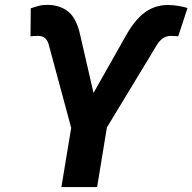

<svg xmlns="http://www.w3.org/2000/svg" viewBox="-20 -757 779 777"><path d="M228.5 0 268.1 -239.7 176.8 -578.1Q171.9 -594.7 161.4 -603.3Q150.9 -611.8 133.3 -611.8Q126 -611.8 115.7 -611.1Q105.5 -610.4 103.5 -609.9L104.5 -723.6Q121.1 -729 136.2 -733.2Q151.4 -737.3 172.9 -737.3Q222.2 -736.8 255.9 -710.2Q289.6 -683.6 304.7 -614.7L358.4 -380.9L489.7 -612.8Q523.9 -674.8 564.9 -705.8Q606 -736.8 660.2 -736.8Q679.2 -736.8 701.4 -733.2Q723.6 -729.5 738.8 -724.6L701.2 -609.9Q699.2 -610.4 689 -611.1Q678.7 -611.8 672.4 -611.8Q653.8 -611.8 640.1 -602.5Q626.5 -593.3 616.7 -578.1L412.6 -241.2L373 0Z"/></svg>

Font: Inter 24pt
Style: Bold Italic
Weight: 700
Italic angle: -9.3988°
Version: Version 4.001;git-66647c0bb